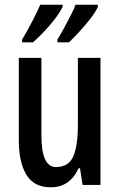

<svg xmlns="http://www.w3.org/2000/svg" viewBox="-20 -786 509 816"><path d="M407 -540V0H331L320 -71H314Q277 10 196 10Q124 10 92 -43.5Q60 -97 60 -188V-540H156V-210Q156 -76 218 -76Q271 -76 291 -120.5Q311 -165 311 -256V-540ZM396 -757Q386 -735 364 -706.5Q342 -678 317 -651Q292 -624 273 -606H224V-618Q239 -642 254.5 -671Q270 -700 283 -725.5Q296 -751 301 -766H396ZM246 -757Q235 -734 214.5 -707Q194 -680 169 -653.5Q144 -627 120 -606H74V-618Q97 -656 119 -699Q141 -742 151 -766H246Z"/></svg>

Font: Noto Sans Thai Looped ExtraCondensed Medium
Style: Regular
Weight: 500
Width: 2
Designer: Sasikarn Vongin, Ben Mitchell
Foundry: The Fontpad Ltd
Version: Version 1.001; ttfautohint (v1.8.4.7-5d5b)